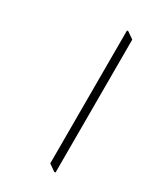

<svg xmlns="http://www.w3.org/2000/svg" viewBox="-163 -688 646 758"><g transform="rotate(30 160.5 -308.5)"><path d="M215 5H221V-601L191 -622H185V-16Z"/></g></svg>

Font: Noto Serif Devanagari SemiCondensed ExtraLight
Style: Regular
Weight: 200
Width: 4
Designer: Universal Thirst, Indian Type Foundry and the Monotype Design Team
Foundry: Monotype Imaging Inc.
Version: Version 2.004